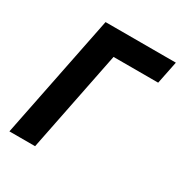

<svg xmlns="http://www.w3.org/2000/svg" viewBox="-164 -818 888 939"><g transform="rotate(30 279.5 -349.0)"><path d="M22 0 162 -698H559L533 -570H281L167 0Z"/></g></svg>

Font: Aneliza
Style: Bold Italic
Weight: 700
Italic angle: -11.31°
Designer: Mike Abbink, Paul van der Laan, Pieter van Rosmalen
Foundry: Bold Monday
Version: Version 3.0